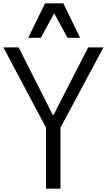

<svg xmlns="http://www.w3.org/2000/svg" viewBox="-27 -1123 636 1143"><path d="M247 0V-363L-7 -841H84L287 -439H292L498 -841H589L333 -363V0ZM375 -898 263 -1103H350L450 -898ZM141 -898 241 -1103H328L216 -898Z"/></svg>

Font: Matangi Medium
Style: Regular
Weight: 500
Designer: Prashant Pant
Foundry: The Graphic Ant
Version: Version 3.002